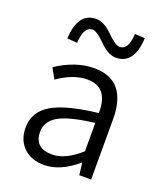

<svg xmlns="http://www.w3.org/2000/svg" viewBox="-148 -897 854 1006"><g transform="rotate(20 279.0 -393.5)"><path d="M105 -26Q60 -68 60 -139Q60 -227 141 -275Q219 -321 395 -341Q397 -486 280 -486Q201 -486 116 -426L84 -484Q191 -554 293 -554Q476 -554 476 -335V0H410L402 -66H399Q306 13 217 13Q148 13 105 -26ZM395 -128V-286Q256 -270 195 -235Q139 -201 139 -144Q139 -53 239 -53Q311 -53 395 -128ZM287 -693Q239 -741 216 -741Q167 -741 162 -648L106 -652Q113 -800 215 -800Q258 -800 306 -752Q354 -704 378 -704Q426 -704 431 -795L487 -792Q480 -644 378 -644Q335 -644 287 -693Z"/></g></svg>

Font: Source Han Sans CN Normal
Style: Regular
Weight: 350
Designer: Ryoko NISHIZUKA 西塚涼子 (kana, bopomofo & ideographs); Paul D. Hunt (Latin, Greek & Cyrillic); Sandoll Communications 산돌커뮤니
Foundry: Adobe
Version: Version 2.004;hotconv 1.0.118;makeotfexe 2.5.65603